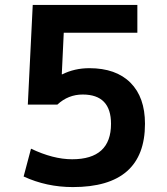

<svg xmlns="http://www.w3.org/2000/svg" viewBox="-20 -750 680 780"><path d="M538 -617H239L231 -448H233Q283 -473 343 -473Q451 -473 510 -414Q569 -355 569 -247Q569 10 276 10Q169 10 76 -33L106 -146Q196 -103 273 -103Q431 -103 431 -247Q431 -366 316 -366Q257 -366 213 -325H93L113 -730H538Z"/></svg>

Font: Mplus 1p Bold
Style: Bold
Weight: 700
Version: Version 1.061